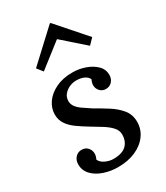

<svg xmlns="http://www.w3.org/2000/svg" viewBox="-195 -861 825 955"><g transform="rotate(-30 217.0 -383.5)"><path d="M193 11Q151 11 112.5 -2Q74 -15 50.5 -40Q27 -65 27 -99Q27 -124 41.5 -139.5Q56 -155 77 -155Q99 -155 112 -140.5Q125 -126 125 -106Q125 -99 123 -91.5Q121 -84 117 -76Q124 -58 147 -47Q170 -36 193 -36Q244 -36 267.5 -59Q291 -82 291 -120Q291 -144 273.5 -163Q256 -182 229 -199Q202 -216 173 -233Q138 -254 110 -274Q82 -294 66 -318Q50 -342 50 -373Q50 -409 72 -440.5Q94 -472 134.5 -491.5Q175 -511 229 -511Q268 -511 303 -498.5Q338 -486 361 -463.5Q384 -441 384 -409Q384 -386 370 -371Q356 -356 335 -356Q314 -356 301 -370.5Q288 -385 288 -403Q288 -411 290 -418.5Q292 -426 296 -434Q290 -449 271.5 -458Q253 -467 226 -467Q206 -467 187 -458.5Q168 -450 155 -434.5Q142 -419 142 -397Q142 -380 152 -365.5Q162 -351 181 -337.5Q200 -324 228 -306Q263 -286 300 -263Q337 -240 362 -210Q387 -180 387 -138Q387 -95 362 -61Q337 -27 293.5 -8Q250 11 193 11ZM373 -582 248 -692H246L110 -586L84 -619L255 -778H260L404 -614Z"/></g></svg>

Font: Lora Medium
Style: Italic
Weight: 500
Italic angle: -3°
Designer: Olga Karpushina, Alexei Vanyashin (Cyrillic)
Foundry: Cyreal
Version: Version 3.004